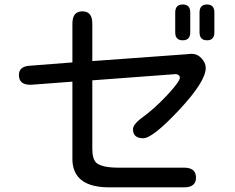

<svg xmlns="http://www.w3.org/2000/svg" viewBox="-20 -804 1040 848"><path d="M299.8 -528.3V-700.2Q299.8 -753.9 343.8 -753.9Q387.7 -753.9 387.7 -700.2V-534.2L804.7 -564.5L825.2 -566.4Q851.6 -566.4 870.1 -546.4Q888.7 -526.4 888.7 -503.9Q888.7 -444.3 771.5 -318.8Q654.3 -193.4 612.3 -193.4Q567.4 -193.4 567.4 -233.4Q567.4 -252.9 599.6 -278.3Q662.1 -323.2 718.3 -383.8Q774.4 -444.3 774.4 -460.9Q774.4 -473.6 757.8 -476.6H754.9L387.7 -449.2V-147.5Q387.7 -101.6 405.3 -85Q430.7 -63.5 502.9 -63.5H793Q845.7 -63.5 845.7 -19.5Q845.7 23.4 793 23.4H469.7Q293.9 26.4 299.8 -112.3V-443.4L119.1 -429.7H113.3Q63.5 -429.7 63.5 -472.7Q63.5 -510.7 111.3 -513.7L299.8 -528.3ZM861.3 -749Q861.3 -784.2 894.5 -784.2Q926.8 -784.2 926.8 -749V-661.1Q926.8 -626 894.5 -626Q861.3 -626 861.3 -661.1V-749ZM753.9 -749Q753.9 -784.2 787.1 -784.2Q820.3 -784.2 820.3 -749V-661.1Q820.3 -626 787.1 -626Q753.9 -626 753.9 -661.1V-749Z"/></svg>

Font: jf-openhuninn-1.0
Style: Regular
Weight: 400
Designer: [Kosugi Maru]
      Designed by Motoya company      

      [Varela Round]
      Joe Prince(Latin component); Avraham Co
Foundry: justfont CO.,LTD.
Version: 1.0